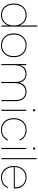

<svg xmlns="http://www.w3.org/2000/svg" viewBox="1526 -2286 767 3860"><g transform="rotate(90 1910.0 -356.5)"><path d="M494 -354 493 -351V-720H515V0H493V-145Q474 -80 420 -36.5Q366 7 284 7Q214 7 161.5 -24.5Q109 -56 80 -114Q51 -172 51 -250Q51 -328 80 -385.5Q109 -443 161.5 -475Q214 -507 284 -507Q371 -507 424 -463Q477 -419 494 -354ZM73 -250Q73 -141 130 -77Q187 -13 284 -13Q347 -13 394 -43Q441 -73 467 -126.5Q493 -180 493 -250Q493 -320 467.5 -373.5Q442 -427 395 -457Q348 -487 284 -487Q187 -487 130 -423Q73 -359 73 -250Z M892 7Q823 7 769 -24Q715 -55 683.5 -112.5Q652 -170 652 -250Q652 -329 683.5 -387Q715 -445 769 -476Q823 -507 892 -507Q961 -507 1014.5 -476Q1068 -445 1099 -387Q1130 -329 1130 -250Q1130 -170 1099 -112.5Q1068 -55 1014.5 -24Q961 7 892 7ZM892 -13Q948 -13 997.5 -38.5Q1047 -64 1077.5 -116.5Q1108 -169 1108 -250Q1108 -331 1077.5 -383.5Q1047 -436 997.5 -461.5Q948 -487 892 -487Q836 -487 786.5 -461.5Q737 -436 706 -383.5Q675 -331 675 -250Q675 -169 706 -116.5Q737 -64 786.5 -38.5Q836 -13 892 -13Z M1268 -500H1290V-371Q1305 -430 1347 -468Q1389 -506 1466 -506Q1529 -506 1577 -470Q1625 -434 1642 -359Q1659 -437 1709 -471.5Q1759 -506 1827 -506Q1879 -506 1921.5 -482Q1964 -458 1989 -408.5Q2014 -359 2014 -281V0H1992V-282Q1992 -381 1948 -433.5Q1904 -486 1827 -486Q1747 -486 1698.5 -426.5Q1650 -367 1650 -250V0H1628V-282Q1628 -381 1585.5 -433.5Q1543 -486 1465 -486Q1384 -486 1337 -426.5Q1290 -367 1290 -250V0H1268Z M2187 -500H2209V0H2187ZM2198 -635Q2189 -635 2182.5 -641Q2176 -647 2176 -657Q2176 -668 2182.5 -674Q2189 -680 2198 -680Q2207 -680 2213.5 -674Q2220 -668 2220 -657Q2220 -647 2213.5 -641Q2207 -635 2198 -635Z M2595 7Q2522 7 2468.5 -24.5Q2415 -56 2385.5 -113.5Q2356 -171 2356 -249Q2356 -326 2385.5 -384.5Q2415 -443 2468.5 -475Q2522 -507 2594 -507Q2670 -507 2726 -470.5Q2782 -434 2804 -371L2785 -365Q2765 -422 2713.5 -454.5Q2662 -487 2594 -487Q2529 -487 2480.5 -457.5Q2432 -428 2405 -374.5Q2378 -321 2378 -249Q2378 -141 2437 -77Q2496 -13 2595 -13Q2661 -13 2710 -43.5Q2759 -74 2786 -133L2806 -128Q2778 -63 2723.5 -28Q2669 7 2595 7Z M2955 -500H2977V0H2955ZM2966 -635Q2957 -635 2950.5 -641Q2944 -647 2944 -657Q2944 -668 2950.5 -674Q2957 -680 2966 -680Q2975 -680 2981.5 -674Q2988 -668 2988 -657Q2988 -647 2981.5 -641Q2975 -635 2966 -635Z M3159 -711H3181V0H3159Z M3546 7Q3478 7 3426.5 -26Q3375 -59 3346 -118Q3317 -177 3317 -255Q3317 -329 3346.5 -386Q3376 -443 3427.5 -475Q3479 -507 3546 -507Q3610 -507 3660 -478.5Q3710 -450 3739 -401.5Q3768 -353 3768 -291Q3768 -284 3768.5 -273Q3769 -262 3768 -250H3339Q3340 -180 3366.5 -126.5Q3393 -73 3439.5 -43Q3486 -13 3546 -13Q3616 -13 3667.5 -45Q3719 -77 3743 -136L3761 -129Q3736 -64 3679.5 -28.5Q3623 7 3546 7ZM3746 -270Q3748 -334 3723.5 -383Q3699 -432 3653.5 -459.5Q3608 -487 3546 -487Q3488 -487 3442 -459Q3396 -431 3368.5 -382Q3341 -333 3339 -270Z"/></g></svg>

Font: Albert Sans Thin
Style: Regular
Weight: 250
Designer: Andreas Rasmussen
Foundry: a.Foundry
Version: Version 1.025